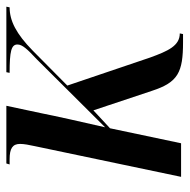

<svg xmlns="http://www.w3.org/2000/svg" viewBox="-16 -560 582 589"><g transform="rotate(-90 274.5 -265.0)"><path d="M440 6H465L467 -4C429 -4 413 -40 393 -95L307 -349L414 -455C466 -506 506 -526 547 -526L549 -536H348L346 -526C412 -526 433 -521 433 -502C433 -487 419 -472 388 -443L179 -233C194 -298 214 -387 222 -428L245 -536H68L65 -526H81C114 -526 128 -517 128 -494C128 -482 125 -466 121 -448L27 0H130L176 -218L231 -269L291 -89C317 -9 348 6 440 6Z"/></g></svg>

Font: Noto Serif Display Condensed Medium
Style: Italic
Weight: 500
Width: 3
Italic angle: -12°
Designer: Monotype Design Team
Foundry: Monotype Imaging Inc.
Version: Version 2.009